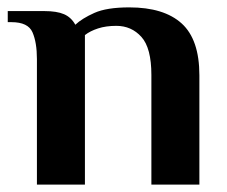

<svg xmlns="http://www.w3.org/2000/svg" viewBox="-20 -500 615 520"><path d="M80 0V-340Q80 -385 68 -412.5Q56 -440 11 -440H1V-470H100Q134 -470 153.5 -461.5Q173 -453 184 -433Q202 -450 235.5 -465Q269 -480 330 -480Q424 -480 472 -436.5Q520 -393 520 -296V0H390V-297Q390 -370 363 -400Q336 -430 295 -430Q267 -430 245.5 -423Q224 -416 210 -405V0Z"/></svg>

Font: El Messiri
Style: Bold
Weight: 700
Designer: Mohamed Gaber
Foundry: Kief Type Foundry
Version: Version 2.020; ttfautohint (v1.8.3)